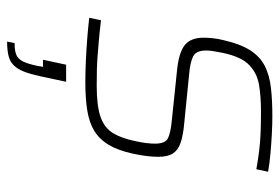

<svg xmlns="http://www.w3.org/2000/svg" viewBox="-143 -415 786 540"><g transform="rotate(90 250.0 -145.0)"><path d="M211 8Q183 8 150.5 6.5Q118 5 86.5 2.5Q55 0 30 -3L37 -36Q71 -32 94.5 -30Q118 -28 137 -26.5Q156 -25 175.5 -24.5Q195 -24 221 -24Q279 -24 309.5 -35Q340 -46 354.5 -70Q369 -94 377 -133Q381 -151 382.5 -164.5Q384 -178 384 -188Q384 -217 368.5 -224.5Q353 -232 321 -235L177 -250Q128 -255 107 -271.5Q86 -288 86 -325Q86 -336 87.5 -350.5Q89 -365 93 -381Q104 -429 122 -456.5Q140 -484 166 -497Q192 -510 227 -514Q262 -518 306 -518Q330 -518 358 -516.5Q386 -515 413.5 -512.5Q441 -510 463 -506L456 -473Q428 -478 403 -481Q378 -484 352 -485Q326 -486 293 -486Q251 -486 218.5 -480.5Q186 -475 163 -453Q140 -431 129 -380Q126 -365 124 -353Q122 -341 122 -332Q122 -304 138 -295.5Q154 -287 188 -284L328 -270Q361 -267 381.5 -260Q402 -253 411.5 -238.5Q421 -224 421 -197Q421 -183 419 -165.5Q417 -148 412 -125Q403 -84 387.5 -58Q372 -32 348.5 -17.5Q325 -3 291 2.5Q257 8 211 8ZM97 228 101 207Q124 207 135.5 201.5Q147 196 153.5 182Q160 168 165 144L168 127H148L162 62H210L194 137Q188 164 181 181.5Q174 199 163.5 209.5Q153 220 137 224Q121 228 97 228Z"/></g></svg>

Font: Saira Thin
Style: Italic
Weight: 100
Italic angle: -12°
Designer: Hector Gatti with collaboration of the Omnibus-Type team
Foundry: Omnibus-Type
Version: Version 1.101